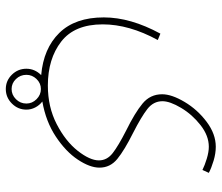

<svg xmlns="http://www.w3.org/2000/svg" viewBox="-71 -342 764 662"><g transform="rotate(90 311.0 -11.0)"><path d="M329 -189Q329 -158 356 -137Q383 -116 438 -88Q498 -58 528 -33.5Q558 -9 558 28Q558 61 530.5 102.5Q503 144 451 178.5Q399 213 330 225Q343 235 350.5 249.5Q358 264 358 280Q358 309 337 330Q316 351 287 351Q258 351 237.5 330Q217 309 217 280Q217 251 239 229Q147 221 93.5 166.5Q40 112 40 13Q40 -79 96 -182L118 -173Q64 -74 64 17Q64 114 123.5 160Q183 206 275 206Q349 206 408 175.5Q467 145 500 103Q533 61 533 30Q533 2 508 -17.5Q483 -37 430 -64Q369 -94 337 -120.5Q305 -147 305 -188Q305 -221 331.5 -265.5Q358 -310 400 -341.5Q442 -373 486 -373Q509 -373 534 -365.5Q559 -358 576 -349L566 -327Q550 -335 527 -342Q504 -349 486 -349Q448 -349 411.5 -320.5Q375 -292 352 -253.5Q329 -215 329 -189ZM337 280Q337 260 322 245Q307 230 287 230Q267 230 252.5 245Q238 260 238 280Q238 301 252.5 316Q267 331 287 331Q307 331 322 316Q337 301 337 280Z"/></g></svg>

Font: Noto Sans Arabic CondThin
Style: Regular
Weight: 250
Width: 3
Designer: Nadine Chahine
Foundry: Monotype Imaging Inc.
Version: Version 1.001